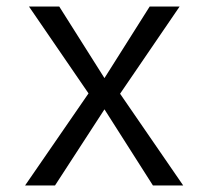

<svg xmlns="http://www.w3.org/2000/svg" viewBox="-20 -570 640 590"><path d="M57 0 252 -283 69 -550H162L301 -330L440 -550H532L349 -282L543 0H450L301 -234L149 0Z"/></svg>

Font: Tiny Light
Style: Regular
Weight: 300
Monospace: yes
Designer: Philipp Nurullin, Konstantin Bulenkov
Foundry: JetBrains
Version: Version 2.251; ttfautohint (v1.8.4.7-5d5b)